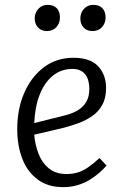

<svg xmlns="http://www.w3.org/2000/svg" viewBox="-20 -757 505 791"><path d="M282 -519Q352 -519 384.5 -484Q417 -449 417 -394Q417 -353 401.5 -325Q386 -297 360 -279Q334 -261 304 -250Q274 -239 244 -231L121 -202Q124 -163 138 -125.5Q152 -88 180.5 -64Q209 -40 254 -40Q277 -40 298.5 -46Q320 -52 342 -67Q364 -82 390 -106L419 -75Q407 -61 389.5 -45.5Q372 -30 350 -16.5Q328 -3 300.5 5.5Q273 14 240 14Q177 14 134.5 -18Q92 -50 71.5 -104Q51 -158 51 -225Q51 -308 80 -374.5Q109 -441 161 -480Q213 -519 282 -519ZM348 -391Q348 -412 342 -430.5Q336 -449 320.5 -461Q305 -473 278 -473Q232 -473 197.5 -445Q163 -417 143.5 -367Q124 -317 121 -250L241 -280Q276 -288 299.5 -302Q323 -316 335.5 -337.5Q348 -359 348 -391ZM123 -681Q123 -704 138 -720.5Q153 -737 176 -737Q201 -737 214 -723Q227 -709 227 -685Q227 -662 212.5 -645.5Q198 -629 173 -629Q151 -629 137 -643.5Q123 -658 123 -681ZM311 -681Q311 -704 326 -720.5Q341 -737 364 -737Q389 -737 402 -723Q415 -709 415 -685Q415 -662 400.5 -645.5Q386 -629 361 -629Q338 -629 324.5 -643.5Q311 -658 311 -681Z"/></svg>

Font: Literata Light
Style: Italic
Weight: 300
Italic angle: -2°
Designer: Latin by Veronika Burian and Jose Scaglione. Greek by Irene Vlachou. Cyrillic by Vera Evstafieva
Foundry: TypeTogether
Version: Version 3.103;gftools[0.9.29]